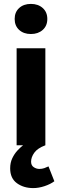

<svg xmlns="http://www.w3.org/2000/svg" viewBox="-20 -743 316 982"><path d="M150 219Q101 219 66.5 194Q32 169 32 118Q32 89 43 66Q54 43 69.5 26.5Q85 10 98 0H65V-496H212V0Q172 15 155.5 38Q139 61 139 84Q139 103 152.5 112Q166 121 181 121Q195 121 206.5 117Q218 113 228 108L258 184Q238 199 208 209Q178 219 150 219ZM138 -569Q101 -569 78 -590Q55 -611 55 -646Q55 -681 78 -702Q101 -723 138 -723Q175 -723 198.5 -702Q222 -681 222 -646Q222 -611 198.5 -590Q175 -569 138 -569Z"/></svg>

Font: Mada
Style: Bold
Weight: 700
Designer: Khaled Hosny
Version: Version 1.5